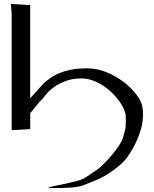

<svg xmlns="http://www.w3.org/2000/svg" viewBox="-20 -755 779 972"><path d="M133 -729V-257Q135 -259 144.5 -270Q154 -281 167 -295.5Q180 -310 193 -324Q206 -338 215 -345Q225 -353 241 -364Q257 -375 281 -385Q305 -395 338.5 -402Q372 -409 418 -409H422Q471 -409 519 -389.5Q567 -370 605.5 -340.5Q644 -311 670 -277Q696 -243 701 -213Q704 -194 704 -175Q704 -137 693.5 -101Q683 -65 669 -35.5Q655 -6 642 14Q629 34 624 41Q623 43 623 43L622 44Q601 70 576.5 89.5Q552 109 529.5 123.5Q507 138 490.5 146Q474 154 471 155L404 182Q388 189 364 192Q340 195 315 196Q290 197 266 197Q242 197 225 197Q225 193 248.5 188Q272 183 303.5 176.5Q335 170 366 162Q397 154 411 145L477 100Q486 94 505 75Q524 56 544.5 32Q565 8 582 -17.5Q599 -43 604 -63L614 -101Q616 -106 616.5 -119.5Q617 -133 617 -148Q617 -159 616.5 -168.5Q616 -178 614 -184Q605 -214 582.5 -244.5Q560 -275 530 -300.5Q500 -326 464 -342Q428 -358 392 -358Q348 -358 314.5 -345.5Q281 -333 257.5 -317Q234 -301 220 -285Q206 -269 200 -261Q199 -260 199 -259Q174 -234 157.5 -212Q141 -190 133 -183V-113L134 -107Q134 -103 128 -101L39 -96V-687L35 -735Z"/></svg>

Font: New Athena Unicode
Style: Regular
Weight: 400
Designer: J. Rusten 1997; rev. by R. Hancock 2001, 2002, rev. by D. Mastronarde 2002-2021
Foundry: GreekKeys New Athena Unicode
Version: Version 5.008